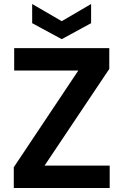

<svg xmlns="http://www.w3.org/2000/svg" viewBox="-20 -941 617 961"><path d="M49 0V-104L372 -588H51V-700H527V-596L203 -112H529V0ZM289 -745 141 -825V-921L289 -835L436 -921V-825Z"/></svg>

Font: DM Sans
Style: Bold
Weight: 700
Designer: Colophon Foundry, Jonny Pinhorn
Foundry: Colophon Foundry
Version: Version 4.004; ttfautohint (v1.8.4.7-5d5b)